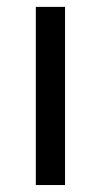

<svg xmlns="http://www.w3.org/2000/svg" viewBox="-20 -532 290 552"><path d="M83 0V-512.2H167V0Z"/></svg>

Font: Lorenzo Sans
Style: Regular
Weight: 400
Foundry: Intel Corporation
Version: Version 1.00; ttfautohint (v1.5)